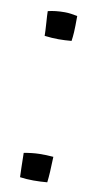

<svg xmlns="http://www.w3.org/2000/svg" viewBox="-70 -581 307 617"><g transform="rotate(10 84.0 -272.0)"><path d="M91 -547Q101 -547 111.5 -545.5Q122 -544 132 -542Q132 -506 131 -489.5Q130 -473 128 -460Q106 -458 85.5 -458Q65 -458 40 -461Q40 -469 39.5 -478Q39 -487 38 -503Q37 -518 36.5 -526Q36 -534 36 -541Q48 -544 61.5 -545.5Q75 -547 91 -547ZM39 -79Q66 -84 89 -84.5Q112 -85 135 -83Q134 -52 133 -34Q132 -16 130 1Q108 3 85 3Q62 3 41 0Q41 -3 40 -30.5Q39 -58 39 -79Z"/></g></svg>

Font: Atma
Style: Regular
Weight: 400
Designer: Gregori Vincens, Jeremie Hornus, Riccardo Olocco, Yoann Minet.
Foundry: black foundry
Version: Version 1.102;PS 1.100;hotconv 1.0.86;makeotf.lib2.5.63406